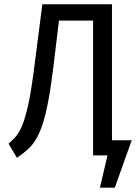

<svg xmlns="http://www.w3.org/2000/svg" viewBox="-20 -726 655 897"><path d="M595.4 -70.8 516.4 150.8H446.7L482.1 0H414.9V-629.7H255.4L230.3 -420.5Q218.5 -322.6 205.9 -255.9Q193.3 -189.2 179 -145.6Q164.6 -102.1 147.4 -74.1Q130.3 -46.2 108.5 -26.9Q86.7 -7.7 59 11.3L20 -54.9Q36.9 -69.2 52.6 -86.7Q68.2 -104.1 82.6 -137.4Q96.9 -170.8 110.8 -231.8Q124.6 -292.8 137.9 -395.4L177.9 -706.2H503.1V-70.8Z"/></svg>

Font: FiraCode Nerd Font
Style: Regular
Weight: 400
Designer: Carrois Corporate, Edenspiekermann AG, Nikita Prokopov
Foundry: Carrois Corporate, Edenspiekermann AG, Nikita Prokopov
Version: Version 6.002;Nerd Fonts 3.4.0